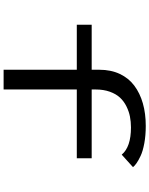

<svg xmlns="http://www.w3.org/2000/svg" viewBox="101 -948 847 1090"><g transform="rotate(90 525.0 -403.5)"><path d="M121 -500H376.5V-544Q376.5 -609 400.2 -659.5Q424 -710 466.8 -742Q509.5 -774 567.2 -790.5Q625 -807 695.5 -807Q749 -807 793.8 -798.8Q838.5 -790.5 865.5 -777.8Q892.5 -765 907.5 -754.2Q922.5 -743.5 929.5 -734.5L858.5 -670.5Q815 -723 704 -723Q671.5 -723 642.2 -717.2Q613 -711.5 584.2 -697.2Q555.5 -683 534.8 -660.8Q514 -638.5 501.2 -603Q488.5 -567.5 488.5 -522.5V-500H879V-415.5H488.5V0H376.5V-415.5H121Z"/></g></svg>

Font: League Mono Extended
Style: Regular
Weight: 400
Width: 9
Designer: Tyler Finck
Foundry: The League of Moveable Type / Tyler Finck
Version: Version 2.210